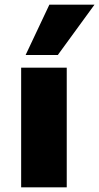

<svg xmlns="http://www.w3.org/2000/svg" viewBox="-20 -797 422 817"><path d="M70 0V-509H264V0ZM89 -563 190 -777H382L226 -563Z"/></svg>

Font: Nunito Sans 6pt Black
Style: Regular
Weight: 900
Version: Version 3.101;gftools[0.9.27]